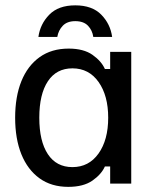

<svg xmlns="http://www.w3.org/2000/svg" viewBox="-20 -697 590 729"><path d="M239.2 12.5Q175 12.5 130 -20Q85 -52.5 61.2 -111.2Q37.5 -170 37.5 -250Q37.5 -330 61.2 -388.8Q85 -447.5 130.4 -480Q175.8 -512.5 240.8 -512.5Q297.5 -512.5 331.2 -488.8Q365 -465 378.3 -435H398.3V-500H478.3V0H398.3V-65H378.3Q365 -35 330.8 -11.2Q296.7 12.5 239.2 12.5ZM255 -62.5Q317.5 -62.5 354.2 -114.2Q390.8 -165.8 390.8 -250Q390.8 -334.2 354.2 -385.8Q317.5 -437.5 255 -437.5Q194.2 -437.5 161.7 -388.3Q129.2 -339.2 129.2 -250Q129.2 -160.8 161.7 -111.7Q194.2 -62.5 255 -62.5ZM197.5 -556.7H125.8Q132.5 -605.8 167.1 -641.2Q201.7 -676.7 265.8 -676.7Q330 -676.7 364.6 -641.2Q399.2 -605.8 405.8 -556.7H334.2Q330.8 -581.7 314.2 -599.2Q297.5 -616.7 265.8 -616.7Q235 -616.7 218.3 -599.2Q201.7 -581.7 197.5 -556.7Z"/></svg>

Font: Familjen Grotesk Variable
Style: Regular
Weight: 400
Designer: Anders Wikstroem, Jonas Baeckman, Matilda Gysing, Kristian Moeller
Foundry: Familjen STHLM AB
Version: Version 2.000